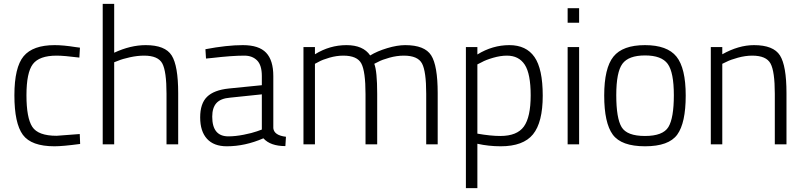

<svg xmlns="http://www.w3.org/2000/svg" viewBox="-20 -742 4132 987"><path d="M261 -510Q306 -510 368 -500L391 -497L388 -446Q309 -456 271 -456Q182 -456 149 -412.5Q116 -369 116 -252.5Q116 -136 146 -90Q176 -44 271 -44L390 -53L392 -2Q303 10 260 10Q141 10 97.5 -49Q54 -108 54 -252Q54 -396 101.5 -453Q149 -510 261 -510Z M567 0H508V-722H567V-471Q651 -510 729 -510Q829 -510 862.5 -457Q896 -404 896 -263V0H836V-260Q836 -375 814.5 -415.5Q793 -456 721 -456Q686 -456 647.5 -447.5Q609 -439 588 -430L567 -422Z M1385 -351V-83Q1389 -46 1450 -39L1447 9Q1370 9 1334 -31Q1240 10 1146 10Q1079 10 1044 -28.5Q1009 -67 1009 -138.5Q1009 -210 1044.5 -244.5Q1080 -279 1156 -287L1326 -304V-351Q1326 -407 1301.5 -431.5Q1277 -456 1236 -456Q1172 -456 1070 -444L1039 -441L1036 -489Q1146 -510 1228.5 -510Q1311 -510 1348 -471Q1385 -432 1385 -351ZM1071 -142Q1071 -41 1154 -41Q1190 -41 1233 -49.5Q1276 -58 1301 -67L1326 -76V-257L1163 -240Q1114 -236 1092.5 -212Q1071 -188 1071 -142Z M1599 0H1540V-500H1599V-463Q1675 -510 1761 -510Q1847 -510 1883 -457Q1919 -479 1970.5 -494.5Q2022 -510 2063 -510Q2163 -510 2196.5 -457.5Q2230 -405 2230 -263V0H2171V-260Q2171 -375 2149.5 -415.5Q2128 -456 2056 -456Q2020 -456 1982 -445.5Q1944 -435 1924 -424L1904 -414Q1919 -376 1919 -260V0H1859V-258Q1859 -375 1837.5 -415.5Q1816 -456 1745 -456Q1710 -456 1673.5 -445.5Q1637 -435 1618 -424L1599 -414Z M2375 225V-500H2434V-462Q2512 -510 2598.5 -510Q2685 -510 2727.5 -449Q2770 -388 2770 -250.5Q2770 -113 2720 -51.5Q2670 10 2554 10Q2492 10 2434 -3V225ZM2586 -456Q2553 -456 2515 -445Q2477 -434 2456 -422L2434 -411V-55Q2502 -43 2552 -43Q2638 -43 2673 -91.5Q2708 -140 2708 -251.5Q2708 -363 2677.5 -409.5Q2647 -456 2586 -456Z M2898 0V-500H2957V0ZM2898 -625V-700H2957V-625Z M3086 -251Q3086 -392 3133.5 -451Q3181 -510 3295.5 -510Q3410 -510 3457.5 -451Q3505 -392 3505 -251Q3505 -110 3461.5 -50Q3418 10 3296 10Q3174 10 3130 -50Q3086 -110 3086 -251ZM3148 -253Q3148 -134 3175.5 -88.5Q3203 -43 3295.5 -43Q3388 -43 3416 -89Q3444 -135 3444 -252.5Q3444 -370 3412.5 -413.5Q3381 -457 3296 -457Q3211 -457 3179.5 -414Q3148 -371 3148 -253Z M3693 0H3634V-500H3693V-463Q3777 -510 3856 -510Q3956 -510 3989.5 -457Q4023 -404 4023 -263V0H3963V-260Q3963 -375 3941 -415.5Q3919 -456 3847 -456Q3812 -456 3773.5 -445.5Q3735 -435 3714 -424L3693 -414Z"/></svg>

Font: Titillium Web[RUS by Daymarius]
Style: Regular
Weight: 300
Designer: Cyrillization by Daymarius
Foundry: Cyrillization by Daymarius
Version: Version 1.002 September 12, 2018